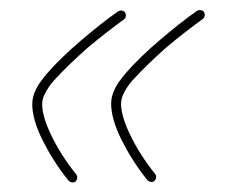

<svg xmlns="http://www.w3.org/2000/svg" viewBox="-20 -368 463 387"><path d="M389 -330C393 -333 394 -339 391 -344C388 -348 382 -349 377 -346C355 -331 329 -310 303 -288C277 -266 252 -242 233 -220C224 -209 217 -200 212 -190C207 -180 204 -170 204 -159C204 -139 211 -114 225 -86C238 -60 256 -31 277 -5C281 -1 287 0 291 -3C295 -7 296 -13 293 -17C272 -43 255 -70 243 -95C231 -119 224 -142 224 -159C224 -166 226 -174 230 -181C234 -189 240 -198 247 -206C267 -228 291 -251 316 -273C341 -294 367 -314 389 -330ZM230 -329C234 -332 235 -338 232 -343C229 -347 223 -348 218 -345C196 -330 170 -309 144 -287C118 -265 93 -241 74 -219C65 -208 58 -199 53 -189C48 -179 45 -169 45 -158C45 -138 52 -113 66 -85C79 -59 97 -30 118 -4C122 0 128 1 132 -2C136 -6 137 -12 134 -16C113 -42 96 -69 84 -94C72 -118 65 -141 65 -158C65 -165 67 -173 71 -180C75 -188 81 -197 88 -205C108 -227 132 -250 157 -272C182 -293 208 -313 230 -329Z"/></svg>

Font: Mistral SingleLine OTF-SVG Regular
Style: Regular
Weight: 300
Designer: François Chastanet, Élisa Garzelli, Anais Alves, Morgane Autin
Foundry: institut supérieur des arts et du design Toulouse / isdaT
Version: Version 1.000;hotconv 1.0.117;makeotfexe 2.5.65602 DEVELOPME